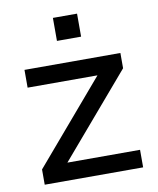

<svg xmlns="http://www.w3.org/2000/svg" viewBox="-80 -767 683 830"><g transform="rotate(-10 261.0 -352.0)"><path d="M49 0V-67L377 -451L378 -426H49V-504H470V-437L139 -50L138 -77H481V0ZM209 -603V-704H315V-603Z"/></g></svg>

Font: Mulish ExtraLight SemiBold
Style: Regular
Weight: 600
Version: Version 3.603